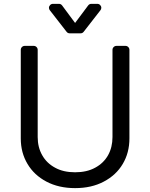

<svg xmlns="http://www.w3.org/2000/svg" viewBox="-20 -966 781 999"><path d="M221.6 -21Q157.7 -54.7 123.2 -112.9Q88.1 -171.2 88.1 -245.7V-706.7Q88.1 -715.2 94.1 -721.2Q100.1 -727.3 109 -727.3H155.5Q164.1 -727.3 170.1 -721.2Q176.1 -715.2 176.1 -706.7V-252.8Q176.1 -199.6 199.6 -158.4Q223 -116.8 266.7 -93.4Q309.7 -69.6 370.7 -69.6Q431.8 -69.6 475.1 -93.4Q518.8 -116.8 542.3 -158.4Q565.3 -199.6 565.3 -252.8V-706.7Q565.3 -715.2 571.4 -721.2Q577.4 -727.3 586.3 -727.3H632.8Q641.3 -727.3 647.4 -721.2Q653.4 -715.2 653.4 -706.7V-245.7Q653.4 -171.2 618.6 -112.9Q584.2 -54.7 519.9 -21Q456.3 12.8 370.7 12.8Q285.9 12.8 221.6 -21ZM286.6 -946H255.7Q246.8 -946 240.8 -939.8Q234.7 -933.6 234.7 -925.4Q234.7 -918.3 239.3 -912.6L326.3 -800.8Q332.4 -792.6 342.7 -792.6H399.1Q409.4 -792.6 415.5 -800.8L502.5 -912.6Q507.1 -918.3 507.1 -925.4Q507.1 -933.6 501.1 -939.8Q495 -946 486.2 -946H455.3Q445 -946 438.6 -937.5L370.7 -846.6L303.3 -937.5Q296.9 -946 286.6 -946Z"/></svg>

Font: DeltaSans
Style: Regular
Weight: 400
Designer: Rasmus Andersson
Foundry: rsms
Version: Version 3.012